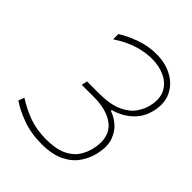

<svg xmlns="http://www.w3.org/2000/svg" viewBox="-206 -844 972 972"><g transform="rotate(45 280.0 -358.0)"><path d="M256 9Q180 9 118.2 -14Q56.5 -37 18 -64L30 -95.5Q77.5 -64.5 132.8 -44.2Q188 -24 256 -24Q326.5 -24 368.2 -44Q410 -64 430.8 -96.2Q451.5 -128.5 459 -164.5Q478 -255.5 427 -301.2Q376 -347 273 -347H189L195.5 -378H279.5Q359 -378 406.5 -399Q454 -420 477.8 -453.2Q501.5 -486.5 509 -522.5Q521 -578.5 501 -616.2Q481 -654 439.8 -673Q398.5 -692 346.5 -692Q306.5 -692 255.5 -678.5Q204.5 -665 138.5 -622.5L138 -659.5Q178 -685.5 233.8 -705.2Q289.5 -725 347 -725Q409.5 -725 458.2 -699.2Q507 -673.5 530.5 -626.5Q554 -579.5 540.5 -516.5Q528 -458.5 487.5 -419.8Q447 -381 387.5 -364L386 -358Q417.5 -348 446.2 -323.5Q475 -299 489.2 -258.8Q503.5 -218.5 491 -160.5Q482 -118.5 456.5 -79.5Q431 -40.5 382.5 -15.8Q334 9 256 9Z"/></g></svg>

Font: Commissioner Thin
Style: Italic
Weight: 100
Italic angle: -12°
Designer: Kostas Bartsokas
Foundry: Kostas Bartsokas
Version: Version 1.000; ttfautohint (v1.8.3)